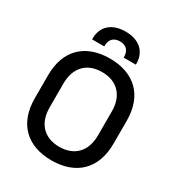

<svg xmlns="http://www.w3.org/2000/svg" viewBox="-212 -1041 1098 1189"><g transform="rotate(30 336.5 -446.5)"><path d="M336 14C508 14 618 -85 618 -268V-432C618 -615 508 -714 336 -714C164 -714 55 -615 55 -432V-268C55 -85 164 14 336 14ZM163 -264V-436C163 -548 227 -617 336 -617C445 -617 509 -548 509 -436V-264C509 -152 445 -83 336 -83C227 -83 163 -152 163 -264ZM180 -761H267V-766C267 -807 289 -837 337 -837C384 -837 406 -807 406 -766V-761H493V-767C493 -855 433 -907 337 -907C240 -907 180 -855 180 -767Z"/></g></svg>

Font: Meta Space Medium
Style: Regular
Weight: 500
Designer: Meta Pool / Florian Karsten
Foundry: Meta Pool / Florian Karsten
Version: Version 2.000;Glyphs 3.1.1 (3137)